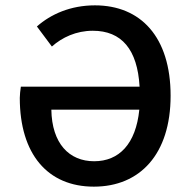

<svg xmlns="http://www.w3.org/2000/svg" viewBox="-20 -686 707 718"><path d="M54 -320C54 -110 158 12 331 12C503 12 618 -109 618 -328C618 -548 506 -666 335 -666C244 -666 170 -633 118 -587L174 -512C212 -546 265 -571 327 -571C435 -571 494 -501 502 -362H58C56 -348 54 -332 54 -320ZM172 -276H501C488 -147 425 -83 332 -83C239 -83 174 -149 172 -276Z"/></svg>

Font: DAIFUKU Sans Semibold
Style: Regular
Weight: 600
Designer: Original font ‘Source Sans 3’ : Paul D. Hunt
Foundry: Daifuku
Version: Version 1.000